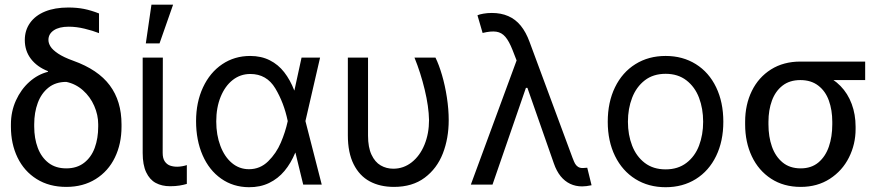

<svg xmlns="http://www.w3.org/2000/svg" viewBox="-20 -771 3683 802"><path d="M265.2 -739.6Q301.1 -739.6 330.6 -733.8Q360.2 -727.9 393.6 -714.8V-632.6Q367.4 -643 333.2 -651.2Q299 -659.5 267.3 -659.5Q226.9 -659.5 204.6 -644.3Q182.3 -629.1 182.3 -604.3Q182.3 -590.5 191 -576.7Q199.6 -562.8 222.5 -547.3Q245.5 -531.8 285.9 -517.3Q389.5 -480.3 438.5 -414.5Q487.6 -348.8 487.6 -251.4V-241.7Q487.6 -170.2 459.9 -113.1Q432.3 -55.9 379.8 -23.1Q327.3 9.7 256.9 9.7Q185.4 9.7 133.1 -23.1Q80.8 -55.9 53.2 -113.1Q25.6 -170.2 25.6 -241.7V-251.4Q25.6 -305.2 46.6 -351.5Q67.7 -397.8 102.7 -429Q137.8 -460.3 180.2 -471V-473.8Q134.7 -491.7 109.1 -525.2Q83.6 -558.7 83.6 -603.6Q83.6 -644.7 105.7 -675.6Q127.8 -706.5 168.5 -723.1Q209.3 -739.6 265.2 -739.6ZM256.9 -67.7Q301.1 -67.7 331.1 -90.8Q361.2 -114 375.7 -153.5Q390.2 -193 390.2 -242.4V-252.1Q390.2 -290.7 373.6 -328.7Q357 -366.7 326.5 -393.8Q295.9 -420.9 256.9 -428.9Q212.4 -428.9 182.5 -405Q152.6 -381.2 137.8 -341.2Q122.9 -301.1 122.9 -252.1V-242.4Q122.9 -193 137.8 -153.5Q152.6 -114 182.5 -90.8Q212.4 -67.7 256.9 -67.7Z M660.2 -530.4 659.5 -132.6Q659.5 -109.5 668.2 -96.9Q676.8 -84.3 690.1 -79.4Q703.4 -74.6 720.3 -74.6Q730 -74.6 742.2 -76.8Q754.5 -79.1 760.4 -81.5V-2.8Q746.5 1.4 729.6 4.1Q712.7 6.9 690.6 6.9Q656.1 6.9 630.5 -6.9Q605 -20.7 590.5 -51.6Q576 -82.5 576 -131.9V-530.4ZM612.6 -751.4H703L646.4 -589.8H589.1Z M799 -265.2Q799 -343.9 828 -406.1Q857 -468.2 908.3 -502.8Q959.6 -537.3 1024.9 -537.3Q1071.1 -537.3 1106.7 -519.3Q1142.3 -501.4 1167.1 -469.4Q1192 -437.5 1209.3 -393H1241.7L1255.5 -266.6L1323.9 0H1246.5L1181.6 -266.6Q1166.1 -341.5 1130 -401.8Q1093.9 -462 1025.6 -462Q984.1 -462 952 -436.8Q919.9 -411.6 901.6 -366.5Q883.3 -321.5 883.3 -263.8Q883.3 -207.2 900.6 -161.6Q917.8 -116 948.7 -90.1Q979.6 -64.2 1020 -64.2Q1066.6 -64.2 1100.3 -97.4Q1134 -130.5 1153 -175.1Q1172 -219.6 1181.6 -263.8L1239.6 -530.4H1317L1255.5 -263.8L1241.7 -133.3H1213.4Q1195.1 -89.1 1168.3 -57Q1141.6 -24.9 1104.1 -6.7Q1066.6 11.4 1019.3 11Q953.7 10.4 903.7 -24.9Q853.6 -60.1 826.3 -122.6Q799 -185.1 799 -265.2Z M1517.3 -530.4V-204.4Q1517.3 -155.7 1531.8 -124.8Q1546.3 -93.9 1570.1 -80.1Q1593.9 -66.3 1622.9 -66.3Q1665.7 -66.3 1699.9 -93.2Q1734.1 -120.2 1753.1 -166.6Q1772.1 -213.1 1772.1 -269.3Q1771.1 -325.6 1754 -396.6Q1736.9 -467.5 1711.3 -530.4H1799Q1813.5 -501 1826.3 -457.4Q1839.1 -413.7 1846.7 -364Q1854.3 -314.2 1854.3 -269.3Q1854.3 -193 1829.8 -130Q1805.2 -67 1754 -28.7Q1702.7 9.7 1625.7 9.7Q1567.3 9.7 1524.3 -13.5Q1481.4 -36.6 1457.2 -84.9Q1433 -133.3 1433 -205.8V-530.4Z M2293.5 -88.4 2167.8 -447.5 2141.6 -509 2120.9 -562.2Q2106.4 -599.1 2090.8 -617.2Q2075.3 -635.4 2053 -638.6Q2030.7 -641.9 1995.9 -633.3L1974.4 -707.2Q1982.4 -711 1999 -713.9Q2015.5 -716.9 2034.5 -716.9Q2072.9 -716.9 2103.1 -703.7Q2133.3 -690.6 2155.2 -663.7Q2177.1 -636.7 2192 -596L2372.2 -109.8Q2372.2 -109.1 2372.9 -108.4Q2377.4 -96 2381.7 -88.1Q2386 -80.1 2393.8 -74.6Q2401.6 -69.1 2413.7 -69.1Q2416.1 -69.1 2418.9 -69.4Q2421.6 -69.8 2424.7 -69.8Q2428.9 -70.1 2433 -70.4L2451 2.8Q2439.2 5.2 2429.7 6.4Q2420.2 7.6 2411.6 7.6Q2384.3 7.6 2361.7 -3.1Q2339.1 -13.8 2321.8 -35Q2304.6 -56.3 2293.5 -88.4ZM2154 -562.2 2189.2 -404H2176.8L2037.3 0H1946.8Z M2518.6 -262.4Q2518.6 -344.3 2549 -406.6Q2579.4 -468.9 2634.2 -503.1Q2688.9 -537.3 2760.4 -537.3Q2831.8 -537.3 2886.6 -503.1Q2941.3 -468.9 2971.3 -406.6Q3001.4 -344.3 3001.4 -262.4Q3001.4 -181.3 2971.3 -119.3Q2941.3 -57.3 2886.6 -23.1Q2831.8 11 2760.4 11Q2688.9 11 2634.2 -23.1Q2579.4 -57.3 2549 -119.3Q2518.6 -181.3 2518.6 -262.4ZM2917.1 -262.4Q2917.1 -317.3 2899.9 -362.7Q2882.6 -408.1 2847.2 -435.4Q2811.8 -462.7 2760.4 -462.7Q2708.6 -462.7 2673.3 -435.4Q2638.1 -408.1 2620.5 -362.7Q2602.9 -317.3 2602.9 -262.4Q2602.9 -207.9 2620.5 -162.6Q2638.1 -117.4 2673.3 -90.5Q2708.6 -63.5 2760.4 -63.5Q2811.8 -63.5 2847.2 -90.5Q2882.6 -117.4 2899.9 -162.6Q2917.1 -207.9 2917.1 -262.4Z M3323.2 -513.8Q3333.6 -512.4 3342.7 -507.1Q3351.9 -501.7 3365.3 -491.7Q3372.6 -486.2 3381 -480.7Q3389.5 -475.1 3398.7 -469.6Q3407.8 -464.1 3418.5 -459.9Q3460.3 -443 3490.8 -411.8Q3521.4 -380.5 3537.6 -336.8Q3553.9 -293.2 3553.9 -241.7V-232Q3553.9 -168.5 3526.2 -113.3Q3498.6 -58 3446.5 -24.2Q3394.3 9.7 3324.6 9.7Q3253.5 9.7 3201 -24.5Q3148.5 -58.7 3120.5 -117.9Q3092.5 -177.1 3092.5 -251.4V-262.4Q3092.5 -333.9 3120.5 -391.1Q3148.5 -448.2 3200.6 -481Q3252.8 -513.8 3323.2 -513.8ZM3324.6 -67.7Q3369.1 -67.7 3398.7 -92.5Q3428.2 -117.4 3442.3 -158.7Q3456.5 -199.9 3456.5 -251.4V-262.4Q3456.5 -311.1 3442.3 -350.7Q3428.2 -390.2 3398.1 -413.3Q3368.1 -436.5 3323.2 -436.5Q3278.3 -436.5 3248.6 -413.3Q3218.9 -390.2 3204.4 -350.7Q3189.9 -311.1 3189.9 -262.4V-251.4Q3189.9 -199.9 3204.4 -158.7Q3218.9 -117.4 3249 -92.5Q3279 -67.7 3324.6 -67.7ZM3593.9 -436.5H3323.2V-513.8H3593.9Z"/></svg>

Font: Pretendard Variable
Style: Regular
Weight: 400
Designer: Base glyphs from Inter by Rasmus Andersson; Hangul glyphs from Noto Sans CJK(Source Han Sans) by Jang Soo-young and Kang
Foundry: Kil Hyung-jin
Version: Version 1.100;FEAKit 1.0